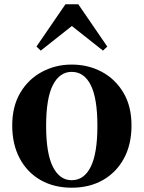

<svg xmlns="http://www.w3.org/2000/svg" viewBox="-20 -858 670 895"><path d="M314 17Q232 17 169.5 -18.5Q107 -54 72 -119.5Q37 -185 37 -273Q37 -362 74.5 -425.5Q112 -489 175.5 -523Q239 -557 314 -557Q391 -557 454 -523.5Q517 -490 555 -426.5Q593 -363 593 -273Q593 -184 557.5 -119Q522 -54 459.5 -18.5Q397 17 314 17ZM314 -18Q372 -18 403 -80.5Q434 -143 434 -271Q434 -400 403 -461.5Q372 -523 314 -523Q258 -523 226.5 -461.5Q195 -400 195 -271Q195 -143 226.5 -80.5Q258 -18 314 -18ZM460 -622 273 -770H357L170 -622L150 -641L285 -838H345L480 -641Z"/></svg>

Font: Noto Serif JP ExtraLight ExtraBold
Style: Regular
Weight: 800
Version: Version 2.003-H1;hotconv 1.1.1;makeotfexe 2.6.0